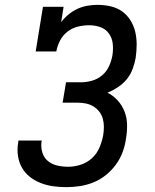

<svg xmlns="http://www.w3.org/2000/svg" viewBox="-20 -763 640 791"><path d="M254 8Q227 8 200.5 4.5Q174 1 149 -8.5Q124 -18 103.5 -34Q83 -50 70.5 -72Q58 -94 54 -121Q50 -148 55 -176L56 -184H152L151 -179Q148 -156 154.5 -134.5Q161 -113 177.5 -99.5Q194 -86 216 -81Q238 -76 261 -76Q287 -76 313 -84.5Q339 -93 359 -111.5Q379 -130 389.5 -154.5Q400 -179 405 -205Q408 -223 408 -240.5Q408 -258 403.5 -274Q399 -290 389 -303Q379 -316 365 -324.5Q351 -333 334.5 -336.5Q318 -340 300 -340H238L252 -424H314Q336 -424 359 -430.5Q382 -437 400.5 -452.5Q419 -468 429 -490Q439 -512 443 -534Q447 -559 444.5 -582.5Q442 -606 429 -624.5Q416 -643 394 -651Q372 -659 348 -659Q325 -659 301.5 -653.5Q278 -648 258.5 -633Q239 -618 227.5 -596Q216 -574 212 -551H127L157 -735H242L232 -672Q245 -689 262.5 -703.5Q280 -718 300 -727Q320 -736 341 -739.5Q362 -743 382 -743Q409 -743 435.5 -737Q462 -731 482.5 -716.5Q503 -702 517 -680Q531 -658 537 -632.5Q543 -607 543 -580Q543 -553 539 -525Q535 -502 526.5 -479Q518 -456 502.5 -437Q487 -418 466 -404Q445 -390 423 -381Q447 -369 465 -349Q483 -329 493 -303.5Q503 -278 503.5 -249Q504 -220 499 -191Q495 -163 485 -136Q475 -109 457.5 -85Q440 -61 416.5 -42Q393 -23 366 -12Q339 -1 310.5 3.5Q282 8 254 8Z"/></svg>

Font: Iosevka HT Medium Extended
Style: Italic
Weight: 500
Width: 7
Italic angle: -9°
Monospace: yes
Designer: Belleve Invis
Foundry: Belleve Invis
Version: Version 32.3.0; ttfautohint (v1.8.4)